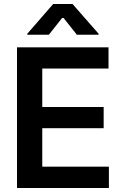

<svg xmlns="http://www.w3.org/2000/svg" viewBox="-20 -945 622 965"><path d="M65.4 -707H525.4V-600.6H192.4V-407.2H501V-300.8H192.4V-107.4H527.3V0H65.4ZM295.9 -859.4 225.6 -770.5H117.2V-775.4L247.1 -924.8H344.7L475.6 -775.4V-770.5H366.2Z"/></svg>

Font: Pretendard SemiBold
Style: Regular
Weight: 600
Designer: Base glyphs from Inter by Rasmus Andersson; Hangeul glyphs from Noto Sans CJK(Source Han Sans) by Jang Soo-young and Kan
Foundry: Kil Hyung-jin
Version: Version 1.309